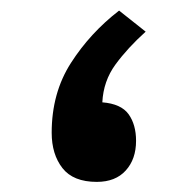

<svg xmlns="http://www.w3.org/2000/svg" viewBox="-20 -351 367 370"><path d="M260.7 -290Q226.1 -258.8 202.6 -226.8Q179.2 -194.8 177.2 -153.8Q213.4 -150.9 227.8 -130.9Q242.2 -110.8 242.2 -79.6Q242.2 -44.4 222.4 -22.5Q202.6 -0.5 166.5 -0.5Q121.1 -0.5 100.3 -27.1Q79.6 -53.7 79.6 -95.2Q79.6 -171.9 116.7 -229.7Q153.8 -287.6 209.5 -330.6Z"/></svg>

Font: Vazir Medium WOL-UI
Style: Medium-WOL-UI
Weight: 500
Designer: Saber Rastikerdar
Foundry: Saber Rastikerdar
Version: Version 30.1.0